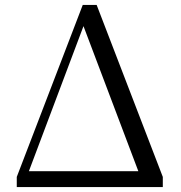

<svg xmlns="http://www.w3.org/2000/svg" viewBox="-20 -754 728 774"><path d="M47.6 0V-40.8L313.6 -734.2H369.6L636.3 -40.8V0H561.8L308 -671.3H325.4L321.2 -661L72.4 0ZM62.4 0 68.1 -63.9H605.1V0Z"/></svg>

Font: Noto Serif KR ExtraLight
Style: Regular
Weight: 200
Designer: Ryoko NISHIZUKA 西塚涼子 (kana & ideographs); Frank Grießhammer (Latin, Greek & Cyrillic); Wenlong ZHANG 张文龙 (bopomofo); San
Foundry: Adobe
Version: Version 2.002-H1;hotconv 1.1.0;makeotfexe 2.6.0